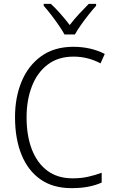

<svg xmlns="http://www.w3.org/2000/svg" viewBox="-20 -967 592 997"><path d="M362 -673Q282 -673 227.5 -631.5Q173 -590 145.5 -518.5Q118 -447 118 -358Q118 -262 145.5 -191Q173 -120 226 -80.5Q279 -41 357 -41Q402 -41 439 -49.5Q476 -58 508 -70V-19Q477 -5 438.5 2.5Q400 10 351 10Q256 10 191 -35Q126 -80 92 -163Q58 -246 58 -359Q58 -462 92.5 -544.5Q127 -627 194.5 -675.5Q262 -724 361 -724Q451 -724 524 -687L502 -638Q436 -673 362 -673ZM315 -788Q303 -810 284 -837.5Q265 -865 244.5 -891.5Q224 -918 207 -937V-947H244Q268 -925 294 -895.5Q320 -866 342 -837Q365 -867 390 -894Q415 -921 441 -947H479V-937Q461 -917 440 -890.5Q419 -864 400 -837Q381 -810 369 -788Z"/></svg>

Font: Noto Sans Myanmar UI SemiCondensed Light
Style: Regular
Weight: 300
Width: 4
Designer: Monotype Design Team
Foundry: Monotype Imaging Inc.
Version: Version 2.103; ttfautohint (v1.8.4.7-5d5b)